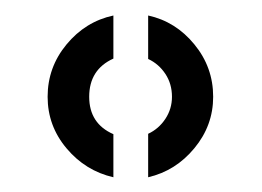

<svg xmlns="http://www.w3.org/2000/svg" viewBox="-20 -828 346 254"><path d="M130 -593.5Q93 -602 68 -631.8Q43 -661.5 43 -700Q43 -739 68 -769.2Q93 -799.5 130 -807.5V-750.5Q98 -736 98 -700Q98 -664.5 130 -650.5ZM176 -593.5V-651Q190 -657.5 198.8 -670.8Q207.5 -684 207.5 -700Q207.5 -717 198.8 -730.2Q190 -743.5 176 -750V-807.5Q212.5 -799.5 237.2 -769.2Q262 -739 262 -700Q262 -662 237.2 -632Q212.5 -602 176 -593.5Z"/></svg>

Font: Big Shoulders Stencil Text ExtraBold
Style: Regular
Weight: 800
Designer: Patric King
Foundry: XO Type Co
Version: Version 1.000